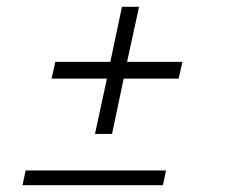

<svg xmlns="http://www.w3.org/2000/svg" viewBox="-20 -542 661 562"><path d="M258 -150 293 -312H131L142 -361H303L337 -522H387L352 -361H514L503 -312H342L308 -150ZM46 0 55 -43H466L457 0Z"/></svg>

Font: Be Vietnam Pro ExtraLight
Style: Italic
Weight: 200
Italic angle: -12°
Designer: Lam Bao, Tony Le, Vietanh Nguyen
Foundry: Yellow Type Foundry
Version: Version 1.002; ttfautohint (v1.8.3)